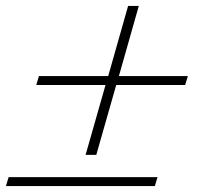

<svg xmlns="http://www.w3.org/2000/svg" viewBox="-53 -626 679 646"><path d="M-24 -30H477L468 0H-33ZM311 -370 378 -606H414L347 -370H579L570 -340H338L271 -105H235L302 -340H69L78 -370Z"/></svg>

Font: Playfair Display SC Black
Style: Italic
Weight: 900
Italic angle: -14°
Designer: Claus Eggers Sørensen
Foundry: Claus Eggers Sørensen
Version: Version 1.200; ttfautohint (v1.6)